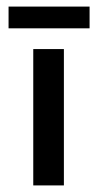

<svg xmlns="http://www.w3.org/2000/svg" viewBox="-20 -563 294 583"><path d="M81 -414H174V0H81ZM6 -543H252V-477H6Z"/></svg>

Font: Josefin Sans Thin
Style: Regular
Weight: 400
Version: Version 2.000